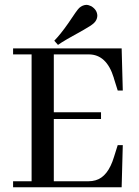

<svg xmlns="http://www.w3.org/2000/svg" viewBox="-20 -790 586 810"><path d="M498 -408.2 493.2 -585.9H35.2V-560.5H113.3V-25.4H35.2V0H493.2L498 -177.7H476.6L460.9 -127.9Q435.5 -43.9 382.8 -29.3Q369.1 -25.4 354.5 -25.4H207V-288.1H406.2V-316.4H207V-560.5H354.5Q429.7 -560.5 460 -461.9Q460.9 -460 460.9 -458L476.6 -408.2ZM376 -692.4Q389.6 -705.1 390.6 -722.7Q390.6 -748 365.2 -763.7Q353.5 -769.5 343.8 -769.5Q328.1 -768.6 314.5 -756.8Q305.7 -749 267.6 -691.4Q236.3 -646.5 209 -618.2L224.6 -600.6Q249 -618.2 333 -664.1Q364.3 -681.6 376 -692.4Z"/></svg>

Font: Abhaya Libre Medium
Style: Regular
Weight: 500
Designer: Pushpananda Ekanayake, Sol Matas, Pathum Egodawatta
Foundry: Mooniak
Version: Version 1.050 ; ttfautohint (v1.6)